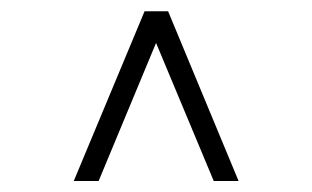

<svg xmlns="http://www.w3.org/2000/svg" viewBox="-20 -670 558 343"><path d="M258.8 -593.3 156.2 -346.7H111.8L238.3 -649.9H280.3L406.2 -346.7H361.8Z"/></svg>

Font: Libertinage
Style: b
Weight: 400
Designer: OSP
Foundry: OSP
Version: Version 1.0; 2008; OFL relea